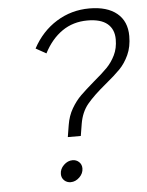

<svg xmlns="http://www.w3.org/2000/svg" viewBox="-52 -752 607 795"><g transform="rotate(-5 252.0 -355.0)"><path d="M222 -236Q228 -274 245.5 -304Q263 -334 284.5 -355Q306 -376 342 -407Q378 -437 398.5 -458Q419 -479 433 -507.5Q447 -536 447 -573Q447 -615 419.5 -638Q392 -661 337 -661Q277 -661 231.5 -629.5Q186 -598 156 -540L113 -564Q150 -633 212 -671.5Q274 -710 349 -710Q423 -710 463.5 -676.5Q504 -643 504 -582Q504 -537 488.5 -503.5Q473 -470 450.5 -447Q428 -424 389 -392Q338 -350 311 -317.5Q284 -285 276 -236L268 -187H214ZM172 -37Q172 -58 188.5 -74Q205 -90 225 -90Q241 -90 252 -79.5Q263 -69 263 -53Q263 -32 246.5 -16Q230 0 210 0Q194 0 183 -10.5Q172 -21 172 -37Z"/></g></svg>

Font: Niramit ExtraLight
Style: Italic
Weight: 200
Italic angle: -10°
Designer: Katatrad Aksorn Co.,Ltd.
Foundry: Cadson Demak Co.,Ltd.
Version: Version 1.000; ttfautohint (v1.6)